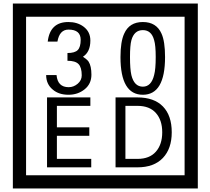

<svg xmlns="http://www.w3.org/2000/svg" viewBox="-20 -980 1195 1090"><path d="M1103 90H53V-960H1103ZM1028 15V-885H128V15ZM499 -556Q499 -504 460.5 -473Q422 -442 369 -442Q314 -442 280 -471Q242 -502 242 -554H301Q307 -485 370 -485Q398 -485 421 -504.5Q444 -524 444 -552Q444 -597 426 -616Q408 -635 363 -635V-679Q405 -679 421.5 -696Q438 -713 438 -754Q438 -812 369 -812Q318 -812 306 -744H251Q264 -855 368 -855Q419 -855 454 -829Q493 -800 493 -750Q493 -685 451 -658Q475 -642 483 -630Q499 -605 499 -556ZM917 -656Q917 -442 791 -442Q664 -442 664 -656Q664 -744 685 -789Q714 -855 791 -855Q868 -855 897 -789Q917 -745 917 -656ZM864 -656Q864 -723 855 -752Q840 -809 791 -809Q742 -809 726 -752Q718 -723 718 -656Q718 -587 726 -553Q742 -488 791 -488Q839 -488 855 -554Q864 -587 864 -656ZM498 -30H247V-427H493V-379H303V-257H487V-209H303V-78H498ZM955 -229Q955 -136 904.5 -83Q854 -30 760 -30H636V-427H760Q855 -427 905 -375.5Q955 -324 955 -229ZM901 -229Q901 -298 865 -338.5Q829 -379 761 -379H692V-78H761Q829 -78 865 -119Q901 -160 901 -229Z"/></svg>

Font: Unicode BMP Fallback SIL
Style: Regular
Weight: 400
Foundry: NRSI, SIL International
Version: Version 5.1 Based on Unicode 5.1